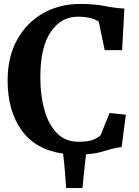

<svg xmlns="http://www.w3.org/2000/svg" viewBox="-20 -771 703 971"><path d="M314.5 180Q311.5 138 308 92.5Q304.5 47 299 6Q159.5 -14 89 -112.5Q18.5 -211 18.5 -364.5Q18.5 -483 66.5 -569.8Q114.5 -656.5 197.5 -703.8Q280.5 -751 385 -751Q457 -751 509.8 -740.5Q562.5 -730 609 -727.5L597.5 -517.5H509.5L479.5 -661Q469.5 -670.5 442.5 -678.5Q415.5 -686.5 371.5 -686.5Q289.5 -686.5 236.8 -609.8Q184 -533 184 -380.5Q184 -287.5 205 -213.8Q226 -140 268.5 -97Q311 -54 376.5 -54Q425.5 -54 449.8 -63.8Q474 -73.5 488.5 -86.5L534 -199.5L616.5 -191L595 -27Q568 -25 543.5 -17.5Q519 -10 489.2 -2Q459.5 6 415 9.5Q410.5 50.5 405.5 95Q400.5 139.5 397 180Z"/></svg>

Font: Merriweather
Style: Bold
Weight: 700
Designer: Eben Sorkin
Foundry: Eben Sorkin
Version: Version 2.100; ttfautohint (v1.7.19-72a1) -l 8 -r 50 -G 200 